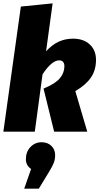

<svg xmlns="http://www.w3.org/2000/svg" viewBox="-24 -783 591 1142"><path d="M250 -478Q286 -517 325 -535Q364 -553 410 -553Q473 -553 510 -518.5Q547 -484 547 -427Q547 -366 517 -322Q487 -278 424 -241L495 0H298L235 -256Q305 -285 332 -317.5Q359 -350 359 -389Q359 -406 351 -415Q343 -424 328 -424Q284 -424 229 -341L183 0H-4L100 -744L289 -763ZM304 140Q304 165 295.5 186.5Q287 208 266 242L207 339H120L161 222Q130 201 130 164Q130 120 157 91.5Q184 63 224 63Q259 63 281.5 84.5Q304 106 304 140Z"/></svg>

Font: Fira Sans Condensed Black
Style: Italic
Weight: 900
Width: 3
Italic angle: -8°
Designer: Carrois Corporate & Edenspiekermann AG
Foundry: Carrois Corporate GbR & Edenspiekermann AG
Version: Version 4.203